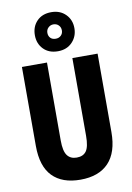

<svg xmlns="http://www.w3.org/2000/svg" viewBox="-107 -1071 788 1147"><g transform="rotate(-10 287.0 -498.0)"><path d="M517 -238Q517 -115 457.5 -52.5Q398 10 286 10Q176 10 117 -50.5Q58 -111 58 -235V-714H210V-241Q210 -177 229.5 -150.5Q249 -124 287 -124Q327 -124 345.5 -150.5Q364 -177 364 -242V-714H517ZM287 -769Q232 -769 199.5 -802.5Q167 -836 167 -887Q167 -939 199.5 -972.5Q232 -1006 287 -1006Q340 -1006 373.5 -972.5Q407 -939 407 -888Q407 -838 374 -803.5Q341 -769 287 -769ZM287 -845Q306 -845 318.5 -857Q331 -869 331 -888Q331 -907 318.5 -919.5Q306 -932 287 -932Q269 -932 256 -919.5Q243 -907 243 -888Q243 -869 254.5 -857Q266 -845 287 -845Z"/></g></svg>

Font: Noto Sans Lao Looped ExtraCondensed ExtraBold
Style: Regular
Weight: 800
Width: 2
Designer: Mark Frömberg, Ben Mitchell
Foundry: The Fontpad Ltd
Version: Version 1.002; ttfautohint (v1.8.4.7-5d5b)